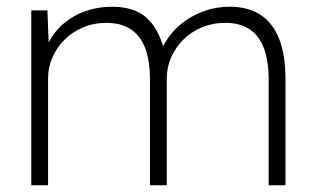

<svg xmlns="http://www.w3.org/2000/svg" viewBox="-20 -551 941 571"><path d="M73 0V-520H121L126 -394L114 -396Q123 -428 142.5 -453Q162 -478 188.5 -495.5Q215 -513 247 -522Q279 -531 315 -531Q353 -531 384.5 -518Q416 -505 439 -471Q462 -437 475 -375L455 -389L462 -406Q472 -430 491 -452.5Q510 -475 536 -492.5Q562 -510 594.5 -520.5Q627 -531 664 -531Q716 -531 753 -508Q790 -485 809.5 -437Q829 -389 829 -315V0H779V-313Q779 -371 764.5 -408.5Q750 -446 721.5 -464.5Q693 -483 651 -483Q612 -483 580 -469.5Q548 -456 525 -433Q502 -410 489 -380.5Q476 -351 476 -318V0H426V-313Q426 -371 411.5 -408.5Q397 -446 368 -464.5Q339 -483 297 -483Q259 -483 227 -469.5Q195 -456 172 -433Q149 -410 136 -380.5Q123 -351 123 -318V0Z"/></svg>

Font: Mach ExtraLight
Style: Regular
Weight: 250
Version: Version 1.002